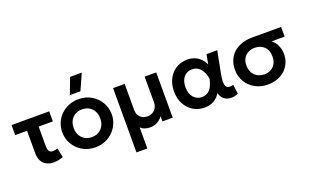

<svg xmlns="http://www.w3.org/2000/svg" viewBox="-101 -1272 3207 1992"><g transform="rotate(-20 1502.0 -276.0)"><path d="M286.5 14Q243 14 209 -2.8Q175 -19.5 155.5 -54.5Q136 -89.5 136 -144V-389H5V-500H421V-389H264V-177.5Q264 -133 277.5 -115.8Q291 -98.5 319 -98.5Q331 -98.5 343.8 -101.5Q356.5 -104.5 370 -109.5L391 -6Q364.5 3.5 338 8.8Q311.5 14 286.5 14Z M747 15Q667 15 605.2 -21.2Q543.5 -57.5 508.5 -117.8Q473.5 -178 473.5 -250Q473.5 -303 493.5 -351Q513.5 -399 550.2 -435.8Q587 -472.5 637 -493.8Q687 -515 747 -515Q826.5 -515 888.2 -479Q950 -443 985.2 -382.5Q1020.5 -322 1020.5 -250Q1020.5 -197 1000.2 -149.2Q980 -101.5 943.5 -64.5Q907 -27.5 857 -6.2Q807 15 747 15ZM747 -97Q789 -97 822.2 -115.8Q855.5 -134.5 874.5 -168.8Q893.5 -203 893.5 -250Q893.5 -297 874.5 -331.5Q855.5 -366 822.5 -384.5Q789.5 -403 747 -403Q704.5 -403 671.2 -384.5Q638 -366 619.2 -331.5Q600.5 -297 600.5 -250Q600.5 -203 619.5 -168.8Q638.5 -134.5 671.5 -115.8Q704.5 -97 747 -97ZM679.5 -585 747 -762H876L796.5 -585Z M1126 210V-500H1254V-213Q1254 -160 1285 -131Q1316 -102 1364.5 -102Q1395 -102 1420 -116.8Q1445 -131.5 1459.8 -157.5Q1474.5 -183.5 1474.5 -218V-500H1602.5V0H1489.5V-57Q1461.5 -20 1426 -2.5Q1390.5 15 1351 15Q1320 15 1293 6Q1266 -3 1246 -23.5V210Z M1951 15Q1881.5 15 1826.5 -18.8Q1771.5 -52.5 1739.8 -112.2Q1708 -172 1708 -250Q1708 -309 1726 -357.8Q1744 -406.5 1776.8 -441.8Q1809.5 -477 1853.2 -496Q1897 -515 1948.5 -515Q1994.5 -515 2031 -499.8Q2067.5 -484.5 2094.2 -457.2Q2121 -430 2137.5 -393.5L2157.5 -500H2276L2229.5 -260Q2219 -208 2218.8 -174Q2218.5 -140 2228.2 -122.2Q2238 -104.5 2258.2 -100.8Q2278.5 -97 2309.5 -105L2322.5 -2.5Q2276.5 17.5 2234.8 13.8Q2193 10 2163.8 -14.8Q2134.5 -39.5 2126.5 -81.5Q2097 -34.5 2054.5 -9.8Q2012 15 1951 15ZM1963.5 -97Q2002.5 -97 2029.8 -116.5Q2057 -136 2074.2 -170.8Q2091.5 -205.5 2100.5 -251.5Q2097 -268.5 2091 -288.5Q2085 -308.5 2074.8 -328.8Q2064.5 -349 2049.2 -365.8Q2034 -382.5 2012.5 -392.8Q1991 -403 1962 -403Q1923.5 -403 1895 -384.5Q1866.5 -366 1850.8 -331.8Q1835 -297.5 1835 -250.5Q1835 -178.5 1871 -137.8Q1907 -97 1963.5 -97Z M2651 15Q2573 15 2511.5 -18.8Q2450 -52.5 2414.5 -111.5Q2379 -170.5 2379 -245.5Q2379 -300.5 2397.8 -347Q2416.5 -393.5 2453 -427.8Q2489.5 -462 2543.2 -481Q2597 -500 2667.5 -500H2981.5V-393H2837Q2877.5 -362 2895.8 -317.5Q2914 -273 2914 -225Q2914 -174.5 2895.2 -130.8Q2876.5 -87 2841.8 -54.2Q2807 -21.5 2758.8 -3.2Q2710.5 15 2651 15ZM2652 -97Q2693.5 -97 2725.2 -114.8Q2757 -132.5 2774.8 -165.2Q2792.5 -198 2792.5 -243.5Q2792.5 -312.5 2752.8 -351.5Q2713 -390.5 2649.5 -390.5Q2608.5 -390.5 2576 -373.8Q2543.5 -357 2524.8 -325.2Q2506 -293.5 2506 -247.5Q2506 -179 2546.8 -138Q2587.5 -97 2652 -97Z"/></g></svg>

Font: Geologica Cursive Medium
Style: Regular
Weight: 500
Designer: Sindre Bremnes, Frode Helland
Foundry: Monokrom Skriftforlag AS
Version: Version 1.010;gftools[0.9.28]